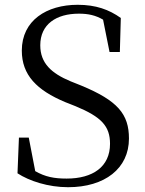

<svg xmlns="http://www.w3.org/2000/svg" viewBox="-20 -765 607 801"><path d="M264 16C417 16 518 -62 518 -187C518 -289 471 -345 319 -408L274 -426C195 -459 148 -501 148 -576C148 -664 215 -708 309 -708C349 -708 379 -701 410 -683L437 -548H480L484 -690C435 -725 380 -745 304 -745C175 -745 71 -680 71 -554C71 -452 133 -389 252 -339L295 -322C404 -277 439 -238 439 -165C439 -69 367 -20 258 -20C206 -20 169 -27 127 -51L100 -191H59L53 -42C102 -10 181 16 264 16Z"/></svg>

Font: Source Han Serif CN
Style: Regular
Weight: 400
Designer: Ryoko NISHIZUKA 西塚涼子 (kana & ideographs); Frank Grießhammer (Latin, Greek & Cyrillic); Wenlong ZHANG 张文龙 (bopomofo); San
Foundry: Adobe
Version: Version 2.003;hotconv 1.1.1;makeotfexe 2.6.0